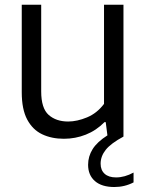

<svg xmlns="http://www.w3.org/2000/svg" viewBox="-20 -562 604 790"><path d="M243 9Q192.5 9 153.5 -9.5Q114.5 -28 92 -70Q69.5 -112 69.5 -182.5V-542.5H149.5V-186Q149.5 -116.5 180.2 -89.2Q211 -62 260.5 -62Q297 -62 338 -79Q379 -96 408 -134.5V-542.5H488V0Q436 28 415 54.5Q394 81 394 111.5Q394 138 410.5 153Q427 168 457.5 168Q493 168 529.5 148V188.5Q493 207.5 450.5 207.5Q398.5 207.5 370.5 183Q342.5 158.5 342.5 116Q342.5 81.5 361 51.8Q379.5 22 422 -5L415 -59.5H410Q376 -25 333 -8Q290 9 243 9Z"/></svg>

Font: Encode Sans
Style: Regular
Weight: 400
Designer: Multiple Designers
Foundry: Impallari Type
Version: Version 3.002; ttfautohint (v1.8.3) -l 8 -r 50 -G 200 -x 14 